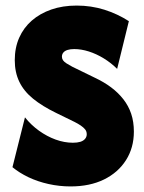

<svg xmlns="http://www.w3.org/2000/svg" viewBox="-20 -659 519 693"><path d="M234.7 13.9Q194.4 13.9 155.2 5.2Q116 -3.5 82.6 -19.4Q49.3 -35.4 25 -55.6L70.1 -235.4Q92.4 -207.6 120.8 -187.2Q149.3 -166.7 180.9 -155.2Q212.5 -143.8 243.1 -143.8Q259 -143.8 270.1 -147.2Q281.2 -150.7 287.2 -158Q293.1 -165.3 293.1 -174.3Q293.1 -184.7 287.2 -192Q281.2 -199.3 271.5 -205.9Q261.8 -212.5 249.3 -218.8L182.6 -251.4Q132.6 -275.7 99.3 -302.8Q66 -329.9 49.7 -363.9Q33.3 -397.9 33.3 -441.7Q33.3 -486.8 49.3 -522.9Q65.3 -559 94.8 -584.7Q124.3 -610.4 165.3 -624.7Q206.2 -638.9 256.9 -638.9Q309 -638.9 356.6 -624Q404.2 -609 445.1 -582.6L402.8 -410.4Q381.2 -431.9 354.5 -448.3Q327.8 -464.6 300.3 -473.3Q272.9 -481.9 247.9 -481.9Q234 -481.9 224 -478.8Q213.9 -475.7 208.7 -469.4Q203.5 -463.2 203.5 -454.2Q203.5 -447.2 207.6 -441.3Q211.8 -435.4 220.1 -430.2Q228.5 -425 241 -418.1L322.2 -378.5Q354.9 -363.2 380.9 -343.8Q406.9 -324.3 425.3 -300.7Q443.8 -277.1 453.5 -248.3Q463.2 -219.4 463.2 -184Q463.2 -125.7 434.7 -80.9Q406.2 -36.1 355.2 -11.1Q304.2 13.9 234.7 13.9Z"/></svg>

Font: Afacad Flux Black
Style: Regular
Weight: 900
Designer: Kristian Moeller
Foundry: Dicotype
Version: Version 1.100